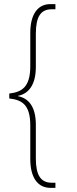

<svg xmlns="http://www.w3.org/2000/svg" viewBox="-20 -780 372 932"><path d="M226 132H249V107H231C177 107 154 69 154 -11V-175C154 -260 120 -303 68 -313V-315C120 -325 154 -370 154 -455V-616C154 -698 177 -735 231 -735H249V-760H224C161 -760 127 -707 127 -621V-459C127 -355 84 -333 25 -326V-302C84 -295 127 -275 127 -171V-8C127 78 160 132 226 132Z"/></svg>

Font: Noto Serif Devanagari Condensed Thin
Style: Regular
Weight: 100
Width: 3
Designer: Universal Thirst, Indian Type Foundry and the Monotype Design Team
Foundry: Monotype Imaging Inc.
Version: Version 2.004